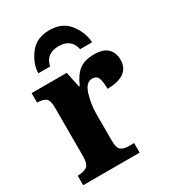

<svg xmlns="http://www.w3.org/2000/svg" viewBox="-185 -871 880 975"><g transform="rotate(-30 255.0 -384.0)"><path d="M13 0H344V-56H312Q285 -56 268.5 -67.5Q252 -79 252 -123V-282Q252 -335 268.5 -390.5Q285 -446 323 -446Q349 -446 357 -424.5Q365 -403 365 -362Q425 -362 460.5 -385Q496 -408 496 -458Q496 -498 471.5 -523Q447 -548 392 -548Q336 -548 304 -523Q272 -498 250 -445H245L226 -536H20V-480H23Q54 -480 70 -468Q86 -456 86 -412V-128Q86 -81 67 -68.5Q48 -56 17 -56H13ZM100 -606H169Q183 -674 257 -674Q331 -674 345 -606H415Q413 -662 373.5 -715Q334 -768 257 -768Q181 -768 141 -715Q101 -662 100 -606Z"/></g></svg>

Font: Noto Serif SemiCondensed Extra
Style: Regular
Weight: 800
Width: 4
Designer: Monotype Design Team
Foundry: Monotype Imaging Inc.
Version: Version 1.002